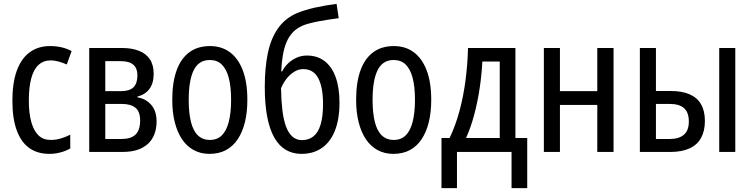

<svg xmlns="http://www.w3.org/2000/svg" viewBox="-20 -785 3887 992"><path d="M235 10Q174 10 131.5 -20Q89 -50 66.5 -111.5Q44 -173 44 -265Q44 -356 66.5 -419Q89 -482 133 -514.5Q177 -547 238 -547Q272 -547 300.5 -540Q329 -533 350 -521L325 -452Q304 -461 283 -467Q262 -473 242 -473Q205 -473 179.5 -450Q154 -427 141.5 -380.5Q129 -334 129 -266Q129 -199 142 -153.5Q155 -108 179.5 -85Q204 -62 241 -62Q269 -62 294 -69.5Q319 -77 343 -89V-18Q321 -5 292.5 2.5Q264 10 235 10Z M774 -404Q774 -355 752 -325.5Q730 -296 690 -286V-282Q734 -275 761.5 -243Q789 -211 789 -158Q789 -122 778 -92.5Q767 -63 745 -42.5Q723 -22 690.5 -11Q658 0 614 0H441V-537H610Q661 -537 698 -522.5Q735 -508 754.5 -478.5Q774 -449 774 -404ZM704 -163Q704 -209 679.5 -228.5Q655 -248 610 -248H524V-67H609Q656 -67 680 -89.5Q704 -112 704 -163ZM690 -396Q690 -432 669 -450.5Q648 -469 605 -469H524V-314H605Q649 -314 669.5 -334Q690 -354 690 -396Z M1258 -269Q1258 -205 1245.5 -154Q1233 -103 1208.5 -66Q1184 -29 1147.5 -9.5Q1111 10 1062 10Q1017 10 981 -9.5Q945 -29 920.5 -65.5Q896 -102 883 -153.5Q870 -205 870 -269Q870 -358 892 -420Q914 -482 957.5 -514.5Q1001 -547 1065 -547Q1125 -547 1168 -515Q1211 -483 1234.5 -421.5Q1258 -360 1258 -269ZM955 -269Q955 -202 966.5 -155.5Q978 -109 1002.5 -85.5Q1027 -62 1064 -62Q1102 -62 1126 -85.5Q1150 -109 1162 -155.5Q1174 -202 1174 -269Q1174 -337 1162 -382.5Q1150 -428 1126 -451.5Q1102 -475 1064 -475Q1007 -475 981 -422.5Q955 -370 955 -269Z M1348 -336Q1348 -433 1363.5 -509Q1379 -585 1416 -638Q1453 -691 1516 -718Q1556 -734 1606.5 -745.5Q1657 -757 1719 -765L1730 -691Q1707 -688 1680 -684Q1653 -680 1627 -675Q1601 -670 1578 -664Q1555 -658 1540 -651Q1512 -638 1492.5 -617.5Q1473 -597 1460.5 -567.5Q1448 -538 1441.5 -500Q1435 -462 1433 -416H1438Q1449 -439 1468.5 -457.5Q1488 -476 1512.5 -487Q1537 -498 1566 -498Q1620 -498 1657.5 -469Q1695 -440 1714.5 -385.5Q1734 -331 1734 -254Q1734 -169 1710.5 -110Q1687 -51 1643 -20.5Q1599 10 1537 10Q1492 10 1456.5 -11Q1421 -32 1397 -74.5Q1373 -117 1360.5 -182Q1348 -247 1348 -336ZM1540 -61Q1575 -61 1599.5 -80.5Q1624 -100 1636.5 -141.5Q1649 -183 1649 -247Q1649 -335 1624 -381.5Q1599 -428 1547 -428Q1520 -428 1496.5 -412Q1473 -396 1456.5 -373Q1440 -350 1432 -328Q1433 -265 1439 -215.5Q1445 -166 1457.5 -132Q1470 -98 1490.5 -79.5Q1511 -61 1540 -61Z M2208 -269Q2208 -205 2195.5 -154Q2183 -103 2158.5 -66Q2134 -29 2097.5 -9.5Q2061 10 2012 10Q1967 10 1931 -9.5Q1895 -29 1870.5 -65.5Q1846 -102 1833 -153.5Q1820 -205 1820 -269Q1820 -358 1842 -420Q1864 -482 1907.5 -514.5Q1951 -547 2015 -547Q2075 -547 2118 -515Q2161 -483 2184.5 -421.5Q2208 -360 2208 -269ZM1905 -269Q1905 -202 1916.5 -155.5Q1928 -109 1952.5 -85.5Q1977 -62 2014 -62Q2052 -62 2076 -85.5Q2100 -109 2112 -155.5Q2124 -202 2124 -269Q2124 -337 2112 -382.5Q2100 -428 2076 -451.5Q2052 -475 2014 -475Q1957 -475 1931 -422.5Q1905 -370 1905 -269Z M2643 -537V-72H2704V187H2623V0H2341V187H2261V-72H2303Q2334 -137 2354.5 -213.5Q2375 -290 2385.5 -372.5Q2396 -455 2398 -537ZM2472 -467Q2469 -403 2459 -334Q2449 -265 2431.5 -197.5Q2414 -130 2388 -72H2562V-467Z M2873 -537V-314H3066V-537H3150V0H3066V-243H2873V0H2790V-537Z M3286 0V-537H3369V-315H3443Q3503 -315 3542.5 -298Q3582 -281 3602 -246.5Q3622 -212 3622 -160Q3622 -109 3602.5 -73Q3583 -37 3543 -18.5Q3503 0 3445 0ZM3441 -67Q3488 -67 3513.5 -89Q3539 -111 3539 -157Q3539 -204 3514.5 -226Q3490 -248 3441 -248H3369V-67ZM3696 0V-537H3779V0Z"/></svg>

Font: Noto Sans Display Condensed
Style: Regular
Weight: 400
Width: 3
Designer: Monotype Design Team
Foundry: Monotype Imaging Inc.
Version: Version 2.003